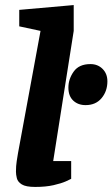

<svg xmlns="http://www.w3.org/2000/svg" viewBox="-20 -730 444 758"><path d="M119 8Q82 8 66 -2Q50 -12 46.5 -26.5Q43 -41 43 -52Q43 -75 46 -94Q49 -113 51 -125L140 -608L56 -626V-691L271 -710V-608L190 -94H261V-24Q258 -22 240 -14Q222 -6 191.5 1Q161 8 119 8ZM318 -315Q288 -315 269 -333Q250 -351 250 -384Q250 -418 271 -447.5Q292 -477 337 -477Q366 -477 385 -458Q404 -439 404 -409Q404 -370 381 -342.5Q358 -315 318 -315Z"/></svg>

Font: Faustina ExtraBold
Style: Italic
Weight: 800
Italic angle: -8°
Designer: Alfonso Garcia
Foundry: http://www.omnibus-type.com
Version: Version 1.200